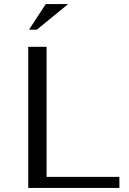

<svg xmlns="http://www.w3.org/2000/svg" viewBox="-20 -932 642 952"><path d="M120 0V-700H211V-55H572V0ZM207 -912H318L163 -785H124Z"/></svg>

Font: Tenor Sans
Style: Regular
Weight: 400
Designer: Denis Masharov
Foundry: Denis Masharov
Version: Version 1.1